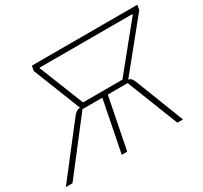

<svg xmlns="http://www.w3.org/2000/svg" viewBox="-165 -897 1161 1097"><g transform="rotate(-30 415.5 -349.0)"><path d="M-22 0 227 -321Q238 -336 248.5 -343.5Q259 -351 274 -353V-355L151 -666L157 -698H853L847 -666L595 -355V-353Q607 -351 614 -342.5Q621 -334 628 -316L751 0H714L581 -338H450L383 0H347L414 -338H283L22 0ZM305 -370H565L801 -661V-666H189V-661Z"/></g></svg>

Font: IBM Plex Sans ExtraLight
Style: Italic
Weight: 250
Italic angle: -11.31°
Designer: Mike Abbink, Paul van der Laan, Pieter van Rosmalen
Foundry: Bold Monday
Version: Version 3.201